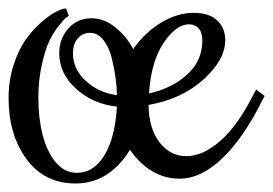

<svg xmlns="http://www.w3.org/2000/svg" viewBox="-25 -430 640 450"><path d="M429.2 -399.9Q465.3 -399.9 484.1 -382.1Q502.9 -364.3 502.9 -335.9Q502.9 -290 452.1 -243.9Q401.4 -197.8 323.2 -184.1Q323.7 -129.4 348.6 -96.7Q373.5 -64 412.1 -64Q450.7 -64 491.9 -100.3Q533.2 -136.7 569.8 -210L575.2 -220.2L595.2 -205.1L589.8 -194.8Q544.4 -104.5 494.9 -57.9Q445.3 -11.2 396 -11.2Q360.8 -11.2 330.8 -29.3Q300.8 -47.4 279.8 -79.1Q231 0 151.9 0Q79.1 0 37.1 -57.1Q-4.9 -114.3 -4.9 -200.2Q-4.9 -240.7 6.6 -276.9Q18.1 -313 34.9 -336.7Q51.8 -360.4 71.3 -377.4Q90.8 -394.5 106 -402.3Q121.1 -410.2 129.9 -410.2L136.2 -393.1Q133.3 -391.1 128.4 -387.2Q123.5 -383.3 111.3 -367.7Q99.1 -352.1 89.8 -332.3Q80.6 -312.5 72.8 -277.1Q64.9 -241.7 64.9 -200.2Q64.9 -153.8 74.7 -114.7Q84.5 -75.7 105.2 -50.3Q126 -24.9 154.8 -24.9Q195.3 -24.9 220.2 -66.9Q245.1 -108.9 249 -180.2Q192.9 -186 153.3 -221.9Q113.8 -257.8 113.8 -305.2Q113.8 -338.9 135 -363Q156.2 -387.2 189 -387.2Q219.2 -387.2 245.6 -365.7Q272 -344.2 287.1 -314.9Q314.5 -354 352.5 -377Q390.6 -399.9 429.2 -399.9ZM418 -373Q387.7 -373 358.4 -329.3Q329.1 -285.6 324.2 -210.9Q378.4 -223.1 413.8 -255.4Q449.2 -287.6 449.2 -335Q449.2 -353.5 440.7 -363.3Q432.1 -373 418 -373ZM146 -305.2Q146 -268.1 175.8 -240.5Q205.6 -212.9 249 -207Q249 -223.1 246.3 -244.4Q243.7 -265.6 237.5 -291.7Q231.4 -317.9 218 -335.4Q204.6 -353 186 -353Q168.9 -353 157.5 -340.3Q146 -327.6 146 -305.2Z"/></svg>

Font: Rochester
Style: Regular
Weight: 400
Designer: Gillian Fisher
Foundry: Font Diner, Inc DBA Sideshow
Version: Version 1.005